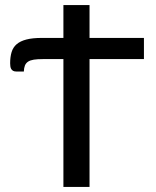

<svg xmlns="http://www.w3.org/2000/svg" viewBox="-20 -737 617 757"><path d="M230 -587.5V-717H333V-587.5H547.5V-504H333V0H230V-504H148.5Q127.5 -504 113.2 -501.8Q99 -499.5 90.5 -493.8Q82 -488 78.2 -478.5Q74.5 -469 74 -455H44.5Q36 -455 31.2 -458Q26.5 -461 24 -465.5Q21.5 -470 20.8 -475.8Q20 -481.5 20 -487.5Q20 -513 25.8 -531.8Q31.5 -550.5 45.8 -562.8Q60 -575 84 -581.2Q108 -587.5 145 -587.5Z"/></svg>

Font: Lato Medium
Style: Regular
Weight: 500
Designer: Lukasz Dziedzic
Foundry: tyPoland Lukasz Dziedzic
Version: Version 2.006; 2014-01-15